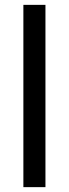

<svg xmlns="http://www.w3.org/2000/svg" viewBox="-20 -770 283 790"><path d="M167 -750V0H76.2V-750Z"/></svg>

Font: Vazirmatn RD
Style: Regular
Weight: 400
Designer: Saber Rastikerdar
Foundry: Saber Rastikerdar
Version: Version 32.102